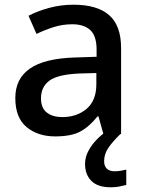

<svg xmlns="http://www.w3.org/2000/svg" viewBox="-20 -569 614 815"><path d="M292 -549Q393 -549 443.5 -504.5Q494 -460 494 -365V0H419L398 -75H394Q359 -31 320.5 -10.5Q282 10 214 10Q141 10 93 -29.5Q45 -69 45 -153Q45 -235 107 -278Q169 -321 298 -325L390 -328V-358Q390 -417 363 -441.5Q336 -466 287 -466Q246 -466 208 -454Q170 -442 135 -425L101 -502Q139 -522 188.5 -535.5Q238 -549 292 -549ZM317 -257Q225 -253 189.5 -226.5Q154 -200 154 -152Q154 -110 179 -91Q204 -72 244 -72Q306 -72 347.5 -107Q389 -142 389 -212V-259ZM422 115Q422 136 433.5 147Q445 158 465 158Q482 158 494.5 155.5Q507 153 516 151V216Q501 220 485.5 223Q470 226 450 226Q395 226 368 199Q341 172 341 127Q341 98 355.5 71Q370 44 392.5 21.5Q415 -1 438 -16L491 0Q458 32 440 58.5Q422 85 422 115Z"/></svg>

Font: Noto Sans Kannada Medium
Style: Regular
Weight: 500
Designer: Jelle Bosma - Monotype Design Team
Foundry: Monotype Imaging Inc.
Version: Version 2.005; ttfautohint (v1.8.4.7-5d5b)